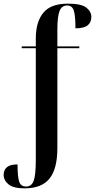

<svg xmlns="http://www.w3.org/2000/svg" viewBox="-31 -790 520 1051"><path d="M103 241Q42 241 15.5 219Q-11 197 -11 167Q-11 141 6.5 125.5Q24 110 65 110Q65 178 74 204.5Q83 231 112 231Q142 231 153.5 199.5Q165 168 165 82V-526H88V-536H165V-579Q165 -670 206 -720Q247 -770 340 -770Q414 -770 441.5 -748.5Q469 -727 469 -697Q469 -668 449 -651.5Q429 -635 382 -635Q382 -704 373 -732Q364 -760 337 -760Q307 -760 295 -730Q283 -700 283 -625V-536H403V-526H283V21Q283 134 240 187.5Q197 241 103 241Z"/></svg>

Font: Noto Serif Display Condensed SemiBold
Style: Regular
Weight: 600
Width: 3
Designer: Monotype Design Team
Foundry: Monotype Imaging Inc.
Version: Version 2.009